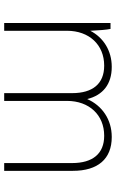

<svg xmlns="http://www.w3.org/2000/svg" viewBox="166 -732 566 939"><g transform="rotate(90 449.5 -263.0)"><path d="M93 0H131V-307C131 -416 200 -489 301 -489H302C390 -489 436 -433 436 -332V0H474V-307C474 -416 543 -489 644 -489H645C732 -489 778 -433 778 -332V0H816V-336C816 -458 758 -526 651 -526H650C565 -526 497 -479 465 -406C446 -483 392 -526 308 -526H307C228 -526 164 -485 131 -421C129 -464 126 -502 122 -520H93Z"/></g></svg>

Font: Fixel Display ExtraLight
Style: Regular
Weight: 200
Designer: AlfaBravo + MacPaw
Foundry: Kyrylo Tkachov, Marchela Mozhyna, Serhii Makarenko, Maria Weinstein, Zakhar Kryvoshyya
Version: Version 1.211